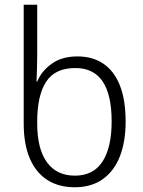

<svg xmlns="http://www.w3.org/2000/svg" viewBox="-20 -780 603 810"><path d="M295 10Q228 10 180 -20.5Q132 -51 106 -111Q80 -171 80 -260V-760H137V-550Q137 -521 136 -489Q135 -457 134 -436H137Q155 -480 198 -511Q241 -542 307 -542Q371 -542 416.5 -511Q462 -480 486 -419Q510 -358 510 -267Q510 -183 486 -121Q462 -59 414 -24.5Q366 10 295 10ZM296 -39Q374 -39 412.5 -98.5Q451 -158 451 -268Q451 -380 413 -436.5Q375 -493 298 -493Q212 -493 174.5 -435Q137 -377 137 -267V-259Q137 -152 178 -95.5Q219 -39 296 -39Z"/></svg>

Font: Noto Sans Display Light
Style: Regular
Weight: 300
Designer: Monotype Design Team
Foundry: Monotype Imaging Inc.
Version: Version 2.003